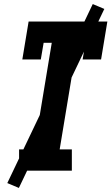

<svg xmlns="http://www.w3.org/2000/svg" viewBox="-20 -841 549 946"><path d="M74 0V-105H148L235 -630H195L181 -548H90L121 -735H509L478 -548H387L401 -630H361L274 -105H334V0ZM73 85 16 61 437 -821 494 -797Z"/></svg>

Font: Iosevka Curly Slab Extrabold
Style: Italic
Weight: 800
Italic angle: -9°
Monospace: yes
Designer: Belleve Invis
Foundry: Belleve Invis
Version: Version 22.1.2; ttfautohint (v1.8.4)